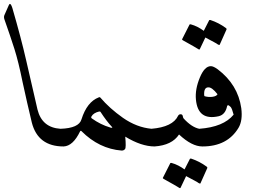

<svg xmlns="http://www.w3.org/2000/svg" viewBox="-95 -746 1346 978"><path d="M-50 -720Q-47 -726 -45 -726Q-39 -727 -32 -705Q13 -550 38 -440Q62 -336 76.5 -273Q91 -210 96 -188Q119 -96 213 -90Q240 -88 240 -54Q241 0 229 0Q98 0 67 -122Q55 -173 43 -224.5Q31 -276 20 -328Q-1 -432 -21.5 -496.5Q-42 -561 -71 -643Q-77 -658 -73 -668Z M408 -250Q413 -253 417 -248Q463 -194 531 -146Q601 -97 677 -90Q696 -89 701 -65Q712 0 693 0Q625 0 543 -50Q548 6 542 13Q536 21 525 21Q410 12 320 -78Q317 -82 313 -77Q277 -2 229 0Q218 0 211 -16Q191 -61 201 -80Q206 -90 213 -90Q307 -93 320 -138Q348 -227 408 -250ZM417 -176Q415 -179 410 -178Q381 -171 371 -153Q367 -146 374 -142Q395 -127 418 -115.5Q441 -104 468 -96Q475 -94 476.5 -96Q478 -98 473 -102Q460 -116 446 -134.5Q432 -153 417 -176Z M920 -90Q939 -85 941 -79Q944 -71 945 -55Q948 0 936 0Q882 0 817 -61Q781 -6 692 0Q682 0 676 -15L661 -57Q657 -66 661 -78Q665 -88 676 -90Q785 -99 812 -156Q816 -164 825 -164Q834 -164 836 -155Q837 -147 840 -143Q881 -98 920 -90ZM872 64Q873 61 879 62Q900 69 919.5 79Q939 89 958 103Q963 107 960 112L926 188Q924 191 916 186Q913 183 897 174.5Q881 166 853 151L825 210Q823 215 815 209Q811 206 791.5 195Q772 184 738 165Q733 162 735 159L772 86Q773 83 779 84Q797 89 813.5 97.5Q830 106 845 117Z M979 -409Q992 -409 1014 -393Q1117 -315 1134 -195Q1142 -132 1120 -95Q1063 0 936 0Q923 0 913 -23Q908 -34 906.5 -46Q905 -58 905 -68Q906 -88 920 -90Q1044 -99 1095 -162Q1087 -193 1080 -201Q1070 -211 1066 -210Q1063 -209 1062 -206Q1053 -162 1019 -154Q913 -130 903 -239Q898 -291 923 -351Q947 -409 979 -409ZM965 -301Q943 -300 945 -262Q946 -256 947 -256Q968 -250 988 -253Q1008 -256 1013 -266Q984 -303 965 -301ZM970 -642Q971 -645 977 -644Q998 -637 1017.5 -627Q1037 -617 1056 -603Q1061 -599 1058 -594L1024 -518Q1022 -515 1014 -520Q1011 -523 995 -531.5Q979 -540 951 -555L923 -496Q921 -491 913 -497Q909 -500 889.5 -511Q870 -522 836 -541Q831 -544 833 -547L870 -620Q871 -623 877 -622Q895 -617 911.5 -608.5Q928 -600 943 -589Z"/></svg>

Font: Amiri
Style: Italic
Weight: 400
Italic angle: 10°
Designer: Khaled Hosny
Version: Version 0.113